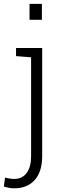

<svg xmlns="http://www.w3.org/2000/svg" viewBox="-34 -782 331 1015"><path d="M41 213.4Q25.9 213.4 13.2 210.9Q0.5 208.5 -13.7 204.1L-7.3 156.7Q0.5 159.2 15.4 161.6Q30.3 164.1 41 164.1Q83.5 164.1 106.9 132.3Q130.4 100.6 130.4 43.5V-479L50.8 -485.4V-528.3H189V43.5Q189 125 149.9 169.2Q110.8 213.4 41 213.4ZM122.1 -677.2V-761.7H187.5V-677.2Z"/></svg>

Font: Roboto Slab Light
Style: Regular
Weight: 300
Designer: Google
Version: Version 2.000; ttfautohint (v1.8.1.43-b0c9)